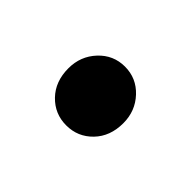

<svg xmlns="http://www.w3.org/2000/svg" viewBox="-42 -454 247 247"><g transform="rotate(45 81.0 -330.5)"><path d="M31 -331Q31 -353 45.5 -368.5Q60 -384 81 -384Q102 -384 116.5 -368.5Q131 -353 131 -331Q131 -307 116.5 -292Q102 -277 81 -277Q60 -277 45.5 -292Q31 -307 31 -331Z"/></g></svg>

Font: Ek Mukta Light
Style: Regular
Weight: 300
Designer: Girish Dalvi and Yashodeep Gholap
Foundry: Ek Type
Version: Version 2.538;PS 1.002;hotconv 16.6.51;makeotf.lib2.5.65220;